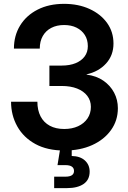

<svg xmlns="http://www.w3.org/2000/svg" viewBox="-20 -759 656 983"><path d="M310.1 11.7Q222.2 11.7 161.1 -21.7Q100.1 -55.2 68.4 -112.1Q36.6 -168.9 36.6 -238.3H171.4Q171.4 -194.8 187.7 -163.3Q204.1 -131.8 234.9 -115.2Q265.6 -98.6 308.6 -98.6Q349.1 -98.6 379.9 -112.8Q410.6 -127 428 -152.6Q445.3 -178.2 445.3 -211.9Q445.3 -244.1 426.8 -268.3Q408.2 -292.5 374.8 -305.7Q341.3 -318.8 296.4 -318.8H232.9V-423.3H296.4Q336.9 -423.3 366.9 -435.5Q397 -447.8 413.3 -470Q429.7 -492.2 429.7 -522.5Q429.7 -555.7 414.3 -579.8Q398.9 -604 371.8 -617.4Q344.7 -630.9 308.1 -630.9Q270.5 -630.9 242.4 -616.2Q214.4 -601.6 199 -574.5Q183.6 -547.4 183.6 -510.3H51.3Q51.3 -576.7 83 -628.4Q114.7 -680.2 172.6 -709.7Q230.5 -739.3 308.1 -739.3Q381.3 -739.3 438.5 -713.1Q495.6 -687 528.3 -641.4Q561 -595.7 561 -536.1Q561 -475.6 522.9 -433.8Q484.9 -392.1 423.3 -378.4V-377Q473.6 -370.6 509.3 -345.9Q544.9 -321.3 564.2 -284.7Q583.5 -248 583.5 -205.1Q583.5 -142.1 548.3 -93Q513.2 -43.9 451.7 -16.1Q390.1 11.7 310.1 11.7ZM257.3 204.1V145.5H314.9Q336.9 145.5 347.9 138.2Q358.9 130.9 358.9 116.2Q358.9 101.6 347.9 94Q336.9 86.4 314.9 86.4H274.4L292 -21.5H347.2V0V39.6Q390.6 40.5 414.8 62.7Q439 85 439 119.6Q439 161.6 408 182.9Q377 204.1 323.2 204.1Z"/></svg>

Font: Inter Cardless Display
Style: Bold
Weight: 700
Designer: Rasmus Andersson
Foundry: rsms
Version: Version 4.001;git-9221beed3